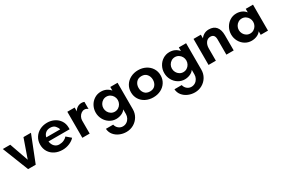

<svg xmlns="http://www.w3.org/2000/svg" viewBox="86 -1509 4139 2817"><g transform="rotate(-30 2155.5 -100.5)"><path d="M10 -441H136L248 -122L360 -441H487L313 0H184Z M516 -221Q516 -287 548.5 -339.5Q581 -392 637.5 -421.5Q694 -451 764 -451Q829 -451 884 -423.5Q939 -396 971.5 -346Q1004 -296 1004 -230V-202H646Q653 -148 685 -116Q717 -84 762 -84Q806 -84 841.5 -100Q877 -116 897 -141L973 -76Q942 -39 885.5 -15Q829 9 767 9Q695 9 638 -19.5Q581 -48 548.5 -100Q516 -152 516 -221ZM883 -270Q876 -301 848.5 -332.5Q821 -364 766 -364Q718 -364 687.5 -338.5Q657 -313 648 -270Z M1103 -441H1227V-376Q1245 -411 1277 -430.5Q1309 -450 1348 -450Q1374 -450 1393 -441V-320Q1370 -344 1334 -344Q1306 -344 1281 -326Q1256 -308 1241.5 -279Q1227 -250 1227 -220V0H1103Z M1468 59H1591Q1601 102 1632.5 127.5Q1664 153 1704 153Q1740 153 1769 134.5Q1798 116 1814.5 84.5Q1831 53 1831 18V-61Q1809 -28 1766 -9Q1723 10 1675 10Q1614 10 1564 -22Q1514 -54 1485.5 -107Q1457 -160 1457 -221Q1457 -282 1485.5 -335Q1514 -388 1564 -419.5Q1614 -451 1675 -451Q1771 -451 1831 -380V-441H1954V7Q1954 75 1921 130.5Q1888 186 1832 218Q1776 250 1709 250Q1649 250 1595.5 227Q1542 204 1507 161Q1472 118 1468 59ZM1709 -93Q1743 -93 1771 -110.5Q1799 -128 1815 -157.5Q1831 -187 1831 -221Q1831 -254 1815 -283Q1799 -312 1771 -329.5Q1743 -347 1709 -347Q1675 -347 1647 -329.5Q1619 -312 1603 -283Q1587 -254 1587 -221Q1587 -187 1603 -157.5Q1619 -128 1647 -110.5Q1675 -93 1709 -93Z M2054 -221Q2054 -287 2087 -339.5Q2120 -392 2177.5 -421.5Q2235 -451 2305 -451Q2375 -451 2432.5 -421.5Q2490 -392 2523 -339.5Q2556 -287 2556 -221Q2556 -154 2523 -102Q2490 -50 2433 -21Q2376 8 2305 8Q2234 8 2176.5 -21Q2119 -50 2086.5 -102Q2054 -154 2054 -221ZM2305 -92Q2364 -92 2395 -129.5Q2426 -167 2426 -221Q2426 -275 2394.5 -313Q2363 -351 2305 -351Q2247 -351 2215 -313Q2183 -275 2183 -221Q2183 -167 2214.5 -129.5Q2246 -92 2305 -92Z M2629 59H2752Q2762 102 2793.5 127.5Q2825 153 2865 153Q2901 153 2930 134.5Q2959 116 2975.5 84.5Q2992 53 2992 18V-61Q2970 -28 2927 -9Q2884 10 2836 10Q2775 10 2725 -22Q2675 -54 2646.5 -107Q2618 -160 2618 -221Q2618 -282 2646.5 -335Q2675 -388 2725 -419.5Q2775 -451 2836 -451Q2932 -451 2992 -380V-441H3115V7Q3115 75 3082 130.5Q3049 186 2993 218Q2937 250 2870 250Q2810 250 2756.5 227Q2703 204 2668 161Q2633 118 2629 59ZM2870 -93Q2904 -93 2932 -110.5Q2960 -128 2976 -157.5Q2992 -187 2992 -221Q2992 -254 2976 -283Q2960 -312 2932 -329.5Q2904 -347 2870 -347Q2836 -347 2808 -329.5Q2780 -312 2764 -283Q2748 -254 2748 -221Q2748 -187 2764 -157.5Q2780 -128 2808 -110.5Q2836 -93 2870 -93Z M3241 -441H3365V-379Q3388 -412 3423 -431Q3458 -450 3502 -450Q3585 -450 3626 -399.5Q3667 -349 3667 -258V0H3543V-258Q3543 -346 3471 -346Q3422 -346 3393.5 -306.5Q3365 -267 3365 -208V0H3241Z M3751 -220Q3751 -281 3779.5 -334Q3808 -387 3858 -419Q3908 -451 3969 -451Q4016 -451 4056.5 -433.5Q4097 -416 4125 -380V-440H4248V0H4125V-60Q4101 -26 4059 -8Q4017 10 3969 10Q3908 10 3858 -21.5Q3808 -53 3779.5 -106Q3751 -159 3751 -220ZM4003 -93Q4037 -93 4065 -110.5Q4093 -128 4109 -157.5Q4125 -187 4125 -220Q4125 -253 4109 -282.5Q4093 -312 4065 -329.5Q4037 -347 4003 -347Q3969 -347 3941 -329.5Q3913 -312 3897 -282.5Q3881 -253 3881 -220Q3881 -187 3897 -157.5Q3913 -128 3941 -110.5Q3969 -93 4003 -93Z"/></g></svg>

Font: Teachers SemiBold
Style: Regular
Weight: 600
Designer: Alfredo Marco Pradil & Chank Diesel
Version: Version 0.009